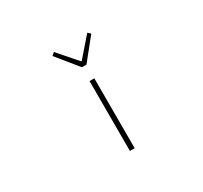

<svg xmlns="http://www.w3.org/2000/svg" viewBox="-162 -1031 1325 1254"><g transform="rotate(-30 500.0 -404.0)"><path d="M482 0H518V-527H482ZM484 -630H518L647 -790L627 -808L503 -666H499L375 -808L354 -790Z"/></g></svg>

Font: Harano Aji Gothic CN ExtraLight
Style: Regular
Weight: 250
Foundry: Masamichi Hosoda
Version: HaranoAjiGothicCN-ExtraLight version 20230610;ttx 4.39.4